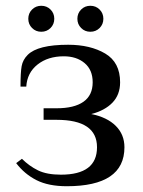

<svg xmlns="http://www.w3.org/2000/svg" viewBox="-20 -635 495 665"><path d="M36 -70 56 -85Q81 -60 111.5 -45Q142 -30 191 -30Q316 -30 316 -125Q316 -220 176 -220H131V-260H176Q237 -260 269 -282.5Q301 -305 301 -350Q301 -393 273 -416.5Q245 -440 201 -440Q146 -440 110 -411.5Q74 -383 71 -335H51Q51 -384 55 -406Q59 -428 76 -445Q111 -480 216 -480Q293 -480 344.5 -449.5Q396 -419 396 -350Q396 -307 369.5 -279.5Q343 -252 296 -240Q351 -229 381 -199Q411 -169 411 -125Q411 10 211 10Q148 10 106.5 -11Q65 -32 36 -70ZM78 -570Q78 -589 91 -602Q104 -615 123 -615Q142 -615 155 -602Q168 -589 168 -570Q168 -551 155 -538Q142 -525 123 -525Q104 -525 91 -538Q78 -551 78 -570ZM248 -570Q248 -589 261 -602Q274 -615 293 -615Q312 -615 325 -602Q338 -589 338 -570Q338 -551 325 -538Q312 -525 293 -525Q274 -525 261 -538Q248 -551 248 -570Z"/></svg>

Font: Philosopher
Style: Regular
Weight: 400
Designer: Jovanny Lemonad
Foundry: Jovanny Lemonad
Version: Version 2.000